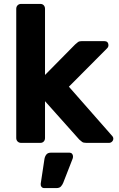

<svg xmlns="http://www.w3.org/2000/svg" viewBox="-20 -730 607 981"><path d="M88 0Q77 0 70 -7Q63 -14 63 -25V-685Q63 -696 70 -703Q77 -710 88 -710H186Q197 -710 203.5 -703Q210 -696 210 -685V-347L364 -503Q372 -510 378.5 -515Q385 -520 399 -520H512Q534 -520 534 -498Q534 -489 525 -481L332 -287L550 -39Q559 -30 559 -22Q559 -13 552.5 -6.5Q546 0 537 0H421Q406 0 399.5 -5Q393 -10 385 -17L210 -213V-25Q210 -14 203.5 -7Q197 0 186 0ZM206 231Q197 231 192 224.5Q187 218 188 209L207 83Q209 70 216.5 60Q224 50 241 50H335Q343 50 348 55.5Q353 61 353 69Q353 77 351 81L303 204Q299 214 291.5 222.5Q284 231 268 231Z"/></svg>

Font: Fz Rubik SemBd
Style: Regular
Weight: 600
Designer: Hubert and Fischer
Foundry: Hubert and Fischer
Version: Vit hóa bi FontZin.com